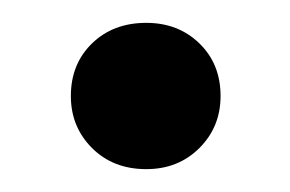

<svg xmlns="http://www.w3.org/2000/svg" viewBox="-20 -421 254 168"><path d="M108 -273Q79 -273 60.5 -291.5Q42 -310 42 -337Q42 -365 60.5 -383Q79 -401 108 -401Q136 -401 154.5 -383Q173 -365 173 -337Q173 -310 154.5 -291.5Q136 -273 108 -273Z"/></svg>

Font: DM Sans 16pt Medium
Style: Regular
Weight: 500
Version: Version 4.004;gftools[0.9.30]